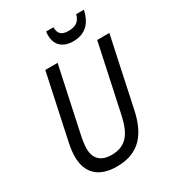

<svg xmlns="http://www.w3.org/2000/svg" viewBox="-217 -1033 1051 1163"><g transform="rotate(-30 309.0 -451.5)"><path d="M404 -779C483 -779 535 -821 555 -913H501C490 -870 464 -848 411 -848C361 -848 342 -869 342 -913H291C289 -904 289 -895 289 -886C289 -818 333 -779 404 -779ZM255 10C412 10 484 -84 516 -236L618 -714H533L432 -243C406 -125 361 -67 261 -67C187 -67 148 -106 148 -175C148 -195 152 -228 158 -257L256 -714H170L73 -261C66 -226 62 -194 62 -170C62 -55 127 10 255 10Z"/></g></svg>

Font: Noto Sans SemiCondensed
Style: Italic
Weight: 400
Width: 4
Italic angle: -12°
Designer: Monotype Design Team
Foundry: Monotype Imaging Inc.
Version: Version 2.013